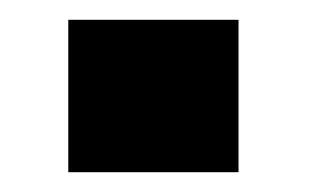

<svg xmlns="http://www.w3.org/2000/svg" viewBox="-20 -432 312 194"><path d="M49 -258V-412H221V-258Z"/></svg>

Font: Teko Variable Light
Style: Regular
Weight: 300
Designer: Manushi Parikh, Jonny Pinhorn
Foundry: Indian Type Foundry
Version: Version 3.000